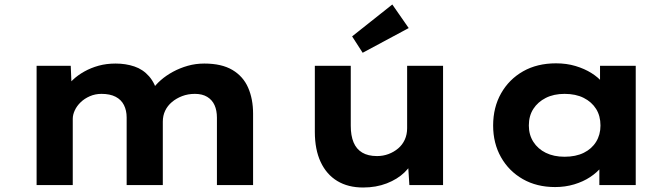

<svg xmlns="http://www.w3.org/2000/svg" viewBox="-20 -824 2993 855"><path d="M143 0V-531H295L300 -413L268 -423Q282 -447 304 -468Q326 -489 355.5 -505.5Q385 -522 419.5 -531.5Q454 -541 495 -541Q540 -541 578.5 -528Q617 -515 644 -484Q671 -453 684 -402L648 -406L656 -422Q672 -446 696 -467Q720 -488 750.5 -504.5Q781 -521 816 -531Q851 -541 890 -541Q967 -541 1015 -512.5Q1063 -484 1085 -433.5Q1107 -383 1107 -318V0H946V-300Q946 -332 935.5 -355.5Q925 -379 903 -392.5Q881 -406 848 -406Q817 -406 791 -396Q765 -386 745.5 -369.5Q726 -353 715.5 -331Q705 -309 705 -282V0H544V-301Q544 -332 532 -356Q520 -380 495 -393Q470 -406 432 -406Q404 -406 380 -395.5Q356 -385 339 -368.5Q322 -352 313 -332.5Q304 -313 304 -295V0Z M1597 11Q1530 11 1482 -18Q1434 -47 1408 -102.5Q1382 -158 1382 -237V-531H1542V-264Q1542 -220 1554.5 -190Q1567 -160 1593 -144.5Q1619 -129 1659 -129Q1686 -129 1710 -138Q1734 -147 1753 -163Q1772 -179 1782.5 -202Q1793 -225 1793 -253V-531H1953V0H1803L1796 -109L1825 -121Q1813 -87 1781.5 -56.5Q1750 -26 1702.5 -7.5Q1655 11 1597 11ZM1595 -589 1548 -662 1727 -804 1800 -699Z M2452 9Q2370 9 2308 -26.5Q2246 -62 2211 -124Q2176 -186 2176 -265Q2176 -346 2211.5 -408.5Q2247 -471 2309.5 -506.5Q2372 -542 2456 -542Q2503 -542 2543 -530Q2583 -518 2614 -498.5Q2645 -479 2664.5 -455Q2684 -431 2689 -407L2652 -405V-531H2811V0H2649V-139L2683 -132Q2679 -106 2659 -81Q2639 -56 2608 -35.5Q2577 -15 2537 -3Q2497 9 2452 9ZM2494 -126Q2544 -126 2579.5 -143.5Q2615 -161 2634.5 -192.5Q2654 -224 2654 -265Q2654 -308 2634.5 -339Q2615 -370 2579.5 -388Q2544 -406 2494 -406Q2446 -406 2410.5 -388Q2375 -370 2355 -339Q2335 -308 2335 -265Q2335 -224 2355 -192.5Q2375 -161 2410.5 -143.5Q2446 -126 2494 -126Z"/></svg>

Font: Lexend Giga
Style: Bold
Weight: 700
Version: Version 1.007